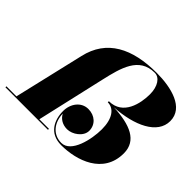

<svg xmlns="http://www.w3.org/2000/svg" viewBox="-192 -998 1245 1245"><g transform="rotate(45 430.5 -375.0)"><path d="M-25 -9V0H365V-9H277L385 -481C416 -616 449 -751.5 593 -751.5C637 -751.5 670 -703 670 -631C670 -547 642 -410.5 513 -410.5V-400.5C572 -400.5 610 -344 610 -250C610 -156 575 -1 486 -1C406 -1 360 -65.5 358.5 -142.5C372 -115 402.5 -90 449.5 -90C498.5 -90 559 -133 559 -185C559 -241 515 -281 455 -281C390 -281 348 -222 348 -156C348 -74 387 10 496 10C637 10 821 -50 821 -240C821 -357 717.5 -398.5 564.5 -405.5C742.5 -416.5 886 -482.5 886 -601C886 -724 736 -760 603 -760C380 -760 223 -683 180 -491L67 -9Z"/></g></svg>

Font: Bodoni* 24pt Fatface
Style: Italic
Weight: 900
Italic angle: -13°
Version: Version 2.3